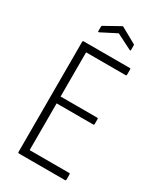

<svg xmlns="http://www.w3.org/2000/svg" viewBox="-205 -895 821 971"><g transform="rotate(30 206.0 -410.0)"><path d="M79 0Q73 0 73 -6V-649Q73 -655 79 -655H348Q353 -655 353 -649V-620Q353 -613 348 -613H117V-355H331Q336 -355 336 -349V-321Q336 -315 331 -315H117V-42H348Q353 -42 353 -36V-6Q353 0 348 0ZM124 -734Q117 -731 117 -736V-763Q117 -769 121 -770L209 -819Q212 -821 216 -819L304 -770Q308 -769 308 -763V-736Q308 -731 301 -734L212 -779Z"/></g></svg>

Font: Sofia Sans Condensed Light
Style: Regular
Weight: 300
Designer: Botio Nikoltchev, Ani Petrova
Foundry: lettersoup
Version: Version 4.101